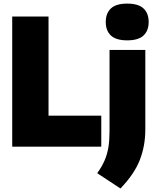

<svg xmlns="http://www.w3.org/2000/svg" viewBox="-20 -834 890 1092"><path d="M49.5 0V-740H256V-176H556V0ZM665 238 533 151Q560 113.5 575.2 77.8Q590.5 42 596.8 1.8Q603 -38.5 603 -90V-550H806.5V-98Q806.5 -4.5 775.2 75.8Q744 156 665 238ZM703.5 -604.5Q640 -604.5 610.8 -632Q581.5 -659.5 581.5 -709Q581.5 -758.5 610.8 -786Q640 -813.5 703.5 -813.5Q767 -813.5 796.2 -786Q825.5 -758.5 825.5 -709Q825.5 -659.5 796.2 -632Q767 -604.5 703.5 -604.5Z"/></svg>

Font: Encode Sans Semi Condensed Black
Style: Regular
Weight: 900
Width: 4
Designer: Multiple Designers
Foundry: Impallari Type
Version: Version 3.000; ttfautohint (v1.8.3) -l 8 -r 50 -G 200 -x 14 